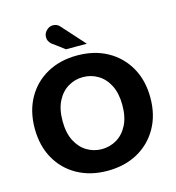

<svg xmlns="http://www.w3.org/2000/svg" viewBox="-128 -993 1019 1113"><g transform="rotate(-15 382.0 -436.5)"><path d="M381 12Q279 12 201 -31Q123 -74 79 -152Q35 -230 35 -334Q35 -438 79 -516Q123 -594 201 -637Q279 -680 381 -680Q484 -680 562 -637Q640 -594 684.5 -516Q729 -438 729 -334Q729 -230 684.5 -152Q640 -74 562 -31Q484 12 381 12ZM381 -118Q430 -118 471 -142.5Q512 -167 536.5 -215Q561 -263 561 -334Q561 -405 536.5 -453Q512 -501 471 -525.5Q430 -550 381 -550Q333 -550 292 -525.5Q251 -501 226.5 -453Q202 -405 202 -334Q202 -263 226.5 -215Q251 -167 292 -142.5Q333 -118 381 -118ZM329 -731Q310 -745 292 -759Q274 -773 255 -786Q245 -796 240 -805.5Q235 -815 235 -829Q235 -851 252 -868Q269 -885 291 -885Q314 -885 329 -870L454 -731Z"/></g></svg>

Font: Atkinson Hyperlegible
Style: Bold
Weight: 700
Designer: Elliott Scott, Megan Eiswerth, Linus Boman, Theodore Petrosky
Foundry: Braille Institute
Version: Version 1.006; ttfautohint (v1.8.3)